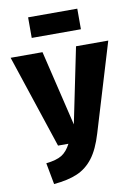

<svg xmlns="http://www.w3.org/2000/svg" viewBox="-117 -957 733 1038"><g transform="rotate(-10 249.0 -438.0)"><path d="M371 -211Q346 -127 310 -80Q274 -33 223 -11Q172 11 94 18L72 -100Q128 -106 157.5 -124Q187 -142 208 -183H151L-19 -695H156L255 -281L340 -695H517ZM112 -781V-894H382V-781Z"/></g></svg>

Font: Fira Sans Compressed ExtraBold
Style: Regular
Weight: 800
Width: 1
Designer: bBox Type GmbH & Carrois Corporate GbR & Edenspiekermann AG
Foundry: bBox Type GmbH & Carrois Corporate GbR & Edenspiekermann AG
Version: Version 4.301